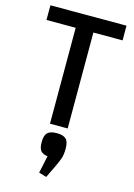

<svg xmlns="http://www.w3.org/2000/svg" viewBox="-135 -694 729 1048"><g transform="rotate(15 230.0 -169.5)"><path d="M280 -542V0H180V-542H15V-625H445V-542ZM235 286 192 273 213 175Q187 172 174.5 158Q162 144 162 109Q162 70 178 55Q194 40 230 40Q266 40 282 55Q298 70 298 109Q298 145 289.5 168Q281 191 266 222Z"/></g></svg>

Font: Changa
Style: Regular
Weight: 400
Designer: Eduardo Rodriguez Tunni
Foundry: Eduardo Rodriguez Tunni
Version: Version 3.003